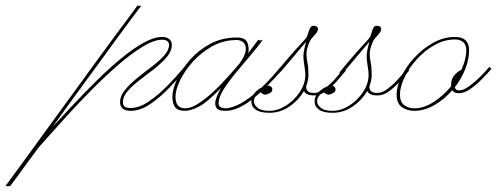

<svg xmlns="http://www.w3.org/2000/svg" viewBox="-327 -387 1776 686"><path d="M164 -367Q171 -365 178 -367Q171 -358 145.5 -324Q120 -290 84 -240.5Q48 -191 7.5 -135.5Q-33 -80 -71.5 -27.5Q-110 25 -139 66Q-105 29 -64 -14.5Q-23 -58 20 -100.5Q63 -143 105.5 -178Q148 -213 185.5 -234Q223 -255 252 -255Q269 -255 278 -247Q287 -239 287 -227Q287 -205 269.5 -184Q252 -163 226 -142.5Q200 -122 173.5 -102Q147 -82 129.5 -62Q112 -42 112 -22Q112 -1 139 -1Q170 -1 204 -24Q238 -47 271 -80.5Q304 -114 331 -147L340 -141Q312 -109 278.5 -74Q245 -39 209.5 -15Q174 9 140 9Q102 9 102 -22Q102 -44 119.5 -65.5Q137 -87 163 -108Q189 -129 215.5 -149Q242 -169 259.5 -188.5Q277 -208 277 -227Q277 -234 271.5 -239.5Q266 -245 252 -245Q223 -245 181.5 -219.5Q140 -194 93 -153Q46 -112 -0.5 -65Q-47 -18 -87 26Q-127 70 -154.5 101Q-182 132 -190 141Q-192 144 -205 161.5Q-218 179 -235 202Q-252 225 -267 246Q-282 267 -290 277Q-298 280 -307 277Q-306 275 -286 248.5Q-266 222 -234 177.5Q-202 133 -161.5 77.5Q-121 22 -78 -37Q-35 -96 6 -152.5Q47 -209 81.5 -255.5Q116 -302 138 -331.5Q160 -361 164 -367Z M683 -140Q623 -70 572 -30.5Q521 9 479 9Q457 9 449.5 2Q442 -5 442 -18Q442 -28 448 -43Q454 -58 463 -73Q413 -21 383.5 -6Q354 9 334 9Q309 9 299 -3.5Q289 -16 289 -42Q289 -67 305 -102.5Q321 -138 351 -172.5Q381 -207 423.5 -230Q466 -253 519 -253Q550 -253 557 -234.5Q564 -216 560 -197Q572 -214 581.5 -226Q591 -238 596 -245Q602 -241 612 -244Q591 -216 564 -184.5Q537 -153 512 -122.5Q487 -92 470.5 -65Q454 -38 454 -18Q454 -8 461.5 -4Q469 0 479 0Q494 0 520 -11Q546 -22 584.5 -53.5Q623 -85 674 -146ZM300 -42Q300 0 334 0Q359 0 393 -24.5Q427 -49 462 -85.5Q497 -122 527 -158L528 -159Q549 -188 551 -206.5Q553 -225 543.5 -234.5Q534 -244 519 -244Q471 -244 431 -221.5Q391 -199 361.5 -166Q332 -133 316 -99Q300 -65 300 -42Z M635 16Q603 16 587 5Q571 -6 571 -25Q571 -41 581.5 -53.5Q592 -66 606 -73.5Q620 -81 628 -81Q639 -81 642.5 -76.5Q646 -72 646 -67Q646 -59 636.5 -54Q627 -49 621 -49Q614 -49 608.5 -53.5Q603 -58 603 -58Q598 -57 589 -47Q580 -37 580 -25Q580 -13 593 -2Q606 9 635 9Q665 9 694.5 -9.5Q724 -28 744 -58Q764 -88 764 -120Q764 -131 760.5 -152Q757 -173 757 -185Q757 -196 760 -210.5Q763 -225 767 -238Q749 -217 727.5 -191.5Q706 -166 690 -147Q674 -128 671 -126Q664 -120 661 -123.5Q658 -127 664 -133Q675 -147 691.5 -166.5Q708 -186 725 -205Q742 -224 754.5 -237.5Q767 -251 768 -253Q771 -257 773.5 -267Q776 -277 780.5 -286Q785 -295 792 -295Q809 -295 809 -283Q809 -274 796.5 -261Q784 -248 780 -240Q768 -212 768 -195.5Q768 -179 771.5 -163.5Q775 -148 775 -120Q775 -100 767 -79Q766 -70 771.5 -62.5Q777 -55 797 -55Q812 -55 831 -69Q850 -83 868.5 -103Q887 -123 900 -142L909 -135Q896 -119 877.5 -98Q859 -77 838 -61.5Q817 -46 796 -46Q779 -46 770.5 -50.5Q762 -55 759 -62Q741 -30 708 -7Q675 16 635 16Z M861 16Q829 16 813 5Q797 -6 797 -25Q797 -41 807.5 -53.5Q818 -66 832 -73.5Q846 -81 854 -81Q865 -81 868.5 -76.5Q872 -72 872 -67Q872 -59 862.5 -54Q853 -49 847 -49Q840 -49 834.5 -53.5Q829 -58 829 -58Q824 -57 815 -47Q806 -37 806 -25Q806 -13 819 -2Q832 9 861 9Q891 9 920.5 -9.5Q950 -28 970 -58Q990 -88 990 -120Q990 -131 986.5 -152Q983 -173 983 -185Q983 -196 986 -210.5Q989 -225 993 -238Q975 -217 953.5 -191.5Q932 -166 916 -147Q900 -128 897 -126Q890 -120 887 -123.5Q884 -127 890 -133Q901 -147 917.5 -166.5Q934 -186 951 -205Q968 -224 980.5 -237.5Q993 -251 994 -253Q997 -257 999.5 -267Q1002 -277 1006.5 -286Q1011 -295 1018 -295Q1035 -295 1035 -283Q1035 -274 1022.5 -261Q1010 -248 1006 -240Q994 -212 994 -195.5Q994 -179 997.5 -163.5Q1001 -148 1001 -120Q1001 -100 993 -79Q992 -70 997.5 -62.5Q1003 -55 1023 -55Q1038 -55 1057 -69Q1076 -83 1094.5 -103Q1113 -123 1126 -142L1135 -135Q1122 -119 1103.5 -98Q1085 -77 1064 -61.5Q1043 -46 1022 -46Q1005 -46 996.5 -50.5Q988 -55 985 -62Q967 -30 934 -7Q901 16 861 16Z M1299 -255Q1349 -255 1349 -207Q1349 -174 1335 -139.5Q1321 -105 1298 -75Q1301 -64 1313 -64Q1329 -64 1349.5 -79Q1370 -94 1389.5 -113.5Q1409 -133 1421 -148L1429 -141Q1416 -126 1396 -105.5Q1376 -85 1354 -69.5Q1332 -54 1313 -54Q1294 -54 1289 -65Q1261 -32 1225 -11.5Q1189 9 1154 9Q1127 9 1108.5 -4.5Q1090 -18 1090 -49Q1090 -78 1107 -113.5Q1124 -149 1153.5 -181Q1183 -213 1220.5 -234Q1258 -255 1299 -255ZM1299 -246Q1261 -246 1225.5 -226Q1190 -206 1162 -175Q1134 -144 1118 -110Q1102 -76 1102 -49Q1102 -23 1117 -11.5Q1132 0 1154 0Q1188 0 1223 -23Q1258 -46 1285 -79V-86Q1285 -106 1297.5 -119.5Q1310 -133 1321 -137Q1339 -175 1339 -207Q1339 -227 1328 -236.5Q1317 -246 1299 -246Z"/></svg>

Font: Kapakana Light
Style: Regular
Weight: 300
Designer: Kyosuke Nagai
Version: Version 1.000